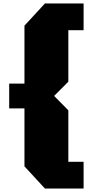

<svg xmlns="http://www.w3.org/2000/svg" viewBox="-20 -900 513 1107"><path d="M239 187 121 59V-275H33V-418H121V-752L239 -880H462V-726H374V-429L292 -347L374 -264V33H462V187Z"/></svg>

Font: Tomorrow Black
Style: Regular
Weight: 900
Designer: Tony de Marco, Monica Rizzolli
Foundry: Just in Type
Version: Version 2.002